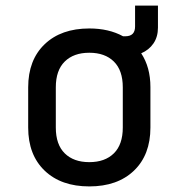

<svg xmlns="http://www.w3.org/2000/svg" viewBox="-20 -660 640 688"><path d="M300 8Q199 8 140 -48.5Q81 -105 81 -203V-347Q81 -445 140 -501.5Q199 -558 300 -558Q370 -558 421 -530H429Q464 -530 464 -565V-640H546V-561Q546 -528 530 -504.5Q514 -481 486 -469Q519 -419 519 -348V-203Q519 -105 460 -48.5Q401 8 300 8ZM300 -79Q356 -79 388 -110.5Q420 -142 420 -203V-347Q420 -408 388 -439.5Q356 -471 300 -471Q244 -471 212 -439.5Q180 -408 180 -347V-203Q180 -142 212 -110.5Q244 -79 300 -79Z"/></svg>

Font: Tiny Medium
Style: Regular
Weight: 500
Monospace: yes
Designer: Philipp Nurullin, Konstantin Bulenkov
Foundry: JetBrains
Version: Version 2.251; ttfautohint (v1.8.4.7-5d5b)